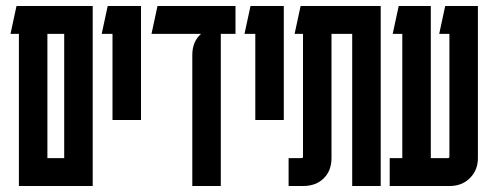

<svg xmlns="http://www.w3.org/2000/svg" viewBox="-20 -620 1633 640"><path d="M289 -600V0H43V-507H15L35 -600ZM138 -93H194V-507H138Z M355 -220V-507H319L339 -600H450V-220Z M621 0V-437Q621 -481 650 -507H485L505 -600H765V-507H716V0Z M831 -220V-507H795L815 -600H926V-220Z M982 -600H1249V0H1154V-507H1085V-93Q1085 -51 1059 -25.5Q1033 0 991 0H942V-93H985Q990 -93 990 -98V-507H962Z M1573 -93Q1573 -53 1546.5 -26.5Q1520 0 1479 0H1279V-93H1321V-507H1289L1309 -600H1416V-93H1473Q1478 -93 1478 -98V-507H1444L1464 -600H1573Z"/></svg>

Font: Karantina
Style: Regular
Weight: 400
Designer: Rony Koch
Foundry: Rony Koch
Version: Version 1.000; ttfautohint (v1.8.3)